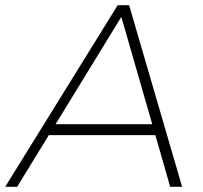

<svg xmlns="http://www.w3.org/2000/svg" viewBox="-64 -719 782 739"><path d="M591 0 534 -199H124L2 0H-44L389 -699H433L637 0ZM150 -241H522L403 -654Z"/></svg>

Font: TypoPRO Montserrat
Style: Italic
Weight: 275
Italic angle: -11.3°
Designer: Julieta Ulanovsky
Foundry: Julieta Ulanovsky
Version: Version 6.001